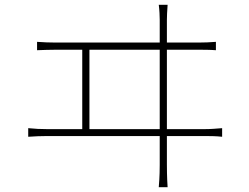

<svg xmlns="http://www.w3.org/2000/svg" viewBox="-20 -767 1040 803"><path d="M354 -227V-559H648V-227ZM678 -227V-559H810C827 -559 858 -559 883 -557V-592C858 -590 836 -589 810 -589H678V-684C678 -695 679 -723 681 -747H644C647 -725 648 -698 648 -684V-589H213C188 -589 162 -590 135 -592V-557C163 -558 188 -559 213 -559H324V-227H176C151 -227 126 -228 98 -231V-195C127 -197 151 -198 176 -198H648V-77C648 -67 648 -28 644 16H681C678 -27 678 -68 678 -79V-198H837C853 -198 884 -198 909 -195V-231C884 -229 862 -227 837 -227Z"/></svg>

Font: Noto Sans CJK JP Thin
Style: Regular
Weight: 250
Designer: Ryoko NISHIZUKA (kana & ideographs); Paul D. Hunt (Latin, Greek & Cyrillic); Wenlong ZHANG (bopomofo); Sandoll Communica
Foundry: Adobe Systems Incorporated
Version: Version 1.004;PS 1.004;hotconv 1.0.82;makeotf.lib2.5.63406